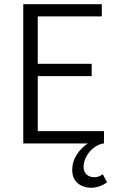

<svg xmlns="http://www.w3.org/2000/svg" viewBox="-20 -677 556 906"><path d="M460.4 -657.2V-599.6H158.2V-376H412.6V-317.9H158.2V-58.1H470.7V0H467.8Q445.3 3.4 423.6 19.5Q401.9 35.6 388.2 60.1Q374.5 84.5 374.5 110.8Q374.5 133.8 388.9 146.5Q403.3 159.2 423.8 159.2Q436 159.2 445.6 155.8Q455.1 152.3 464.8 145L485.4 183.1Q471.7 193.8 450.7 201.4Q429.7 209 411.6 209Q371.6 209 346.2 187Q320.8 165 320.8 124Q320.8 85.9 342 53Q363.3 20 394.5 0H89.8V-657.2Z"/></svg>

Font: Varta
Style: Light
Weight: 300
Designer: Joana Correia, Viktoriya Grabowska, Eben Sorkin
Foundry: Sorkin Type
Version: Version 1.002; ttfautohint (v1.3) -l 8 -r 24 -G 200 -x 12 -H